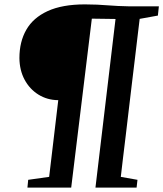

<svg xmlns="http://www.w3.org/2000/svg" viewBox="-20 -855 744 875"><path d="M105 0 108.5 -35.5 204 -49 245.5 -398.5Q195 -399 155 -424Q115 -449 92 -492Q69 -535 68.5 -590.5Q68.5 -664.5 99.8 -719.2Q131 -774 197.2 -804.5Q263.5 -835 367.5 -835Q398 -835 422.5 -833.8Q447 -832.5 469.8 -830.8Q492.5 -829 517.2 -827.8Q542 -826.5 573 -826H704L699.5 -784L616.5 -769Q612.5 -736 607 -690Q601.5 -644 595 -589.2Q588.5 -534.5 581.2 -475Q574 -415.5 567 -355.5Q560 -295.5 553.2 -239Q546.5 -182.5 540.5 -134Q534.5 -85.5 530.5 -49L606.5 -35.5L602.5 0H415L506.5 -768.5L398.5 -770L304.5 0Z"/></svg>

Font: Merriweather 36pt SemiBold
Style: Italic
Weight: 600
Italic angle: -7.8°
Version: Version 2.101